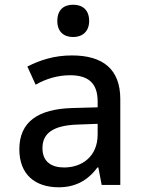

<svg xmlns="http://www.w3.org/2000/svg" viewBox="-20 -784 603 814"><path d="M290 -627C330 -627 358 -651 358 -695C358 -742 330 -764 290 -764C250 -764 223 -742 223 -695C223 -650 250 -627 290 -627ZM229 10C297 10 351 -17 393 -74H397L411 0H490V-364C490 -490 417 -549 285 -549C209 -549 150 -529 96 -502L131 -425C175 -450 225 -465 277 -465C348 -465 394 -437 394 -354V-329L287 -326C142 -322 62 -268 62 -151C62 -45 128 10 229 10ZM252 -74C198 -74 160 -98 160 -156C160 -219 205 -253 312 -256L394 -259V-214C394 -119 326 -74 252 -74Z"/></svg>

Font: Noto Sans Mono SemiCondensed Medium
Style: Regular
Weight: 500
Width: 4
Designer: Monotype Design Team
Foundry: Monotype Imaging Inc.
Version: Version 2.014